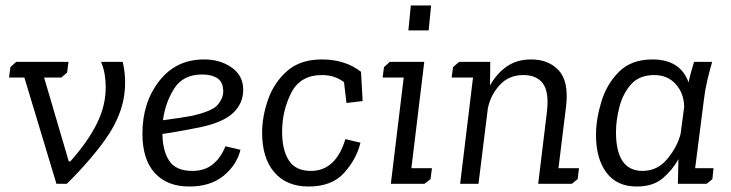

<svg xmlns="http://www.w3.org/2000/svg" viewBox="-20 -671 2669 701"><path d="M225 -406 204 -388H141L231 -82H237Q301 -154 333.5 -219.5Q366 -285 366 -352Q366 -374 362.5 -397.5Q359 -421 349 -445H428Q443 -382 432.5 -317Q422 -252 380 -185Q354 -144 311.5 -94Q269 -44 224 0H186L69 -388H13L18 -426L39 -445H230Z M682 -47Q728 -47 757.5 -71.5Q787 -96 803 -137L858 -124Q844 -68 796 -29Q748 10 671 10Q590 10 545 -39.5Q500 -89 500 -183Q500 -297 561.5 -375.5Q623 -454 725 -454Q784 -454 826 -424.5Q868 -395 868 -343Q868 -294 831.5 -259Q795 -224 709 -206Q678 -200 643.5 -193.5Q609 -187 573 -182Q574 -119 598.5 -83Q623 -47 682 -47ZM680 -248Q756 -265 775.5 -289Q795 -313 795 -337Q795 -371 774 -385Q753 -399 718 -399Q648 -399 615.5 -347Q583 -295 575 -232Q643 -241 680 -248Z M1156 -397Q1076 -397 1043 -331.5Q1010 -266 1010 -190Q1010 -124 1034.5 -85.5Q1059 -47 1115 -47Q1206 -47 1241 -163L1296 -150Q1282 -91 1237 -40.5Q1192 10 1107 10Q1026 10 981.5 -42Q937 -94 937 -186Q937 -245 958.5 -307Q980 -369 1028 -411.5Q1076 -454 1155 -454Q1240 -454 1298 -409L1304 -302L1245 -295L1236 -371Q1202 -397 1156 -397Z M1471 -560 1480 -651H1554L1545 -560ZM1382 -426 1403 -445H1529L1482 -57H1557L1552 -17L1530 0H1407L1454 -388H1377Z M1656 -445H1770L1769 -359Q1793 -402 1830 -428Q1867 -454 1919 -454Q1983 -454 2020 -414Q2057 -374 2047 -285L2019 -57H2094L2089 -17L2068 0H1945L1977 -264Q1985 -336 1962 -366.5Q1939 -397 1891 -397Q1837 -397 1803.5 -359.5Q1770 -322 1761 -274L1727 0H1660L1707 -388H1629L1634 -426Z M2580 -445Q2570 -410 2562 -376Q2554 -342 2550 -307L2518 -57H2585L2581 -17L2560 0H2455L2457 -90Q2435 -50 2399.5 -20Q2364 10 2305 10Q2232 10 2194 -41Q2156 -92 2156 -178Q2156 -235 2175.5 -299.5Q2195 -364 2240 -409Q2285 -454 2362 -454Q2464 -454 2494 -370Q2498 -389 2503 -407.5Q2508 -426 2514 -445ZM2369 -397Q2314 -397 2284 -363Q2254 -329 2241.5 -280.5Q2229 -232 2229 -189Q2229 -47 2326 -47Q2381 -47 2417.5 -92Q2454 -137 2465 -183L2478 -281Q2477 -331 2447 -364Q2417 -397 2369 -397Z"/></svg>

Font: Zilla Slab
Style: Italic
Weight: 400
Italic angle: -6°
Designer: Typotheque.com
Foundry: Typotheque type foundry
Version: Version 1.1; 2017; ttfautohint (v1.6)